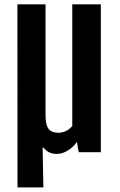

<svg xmlns="http://www.w3.org/2000/svg" viewBox="-20 -692 546 873"><path d="M59.6 160.2 59.1 -672.4H187V-168Q187 -124.5 200.7 -106.4Q214.4 -88.4 244.1 -88.4Q282.7 -88.4 308.6 -119.1V-672.4H438.5V0H337.9L329.6 -46.9Q314.5 -23.9 289.1 -8.1Q263.7 7.8 239.3 7.8Q220.7 7.8 206.3 2Q191.9 -3.9 177.7 -21L173.8 -21.5L177.2 160.2Z"/></svg>

Font: FjallaOne
Style: Regular
Weight: 400
Designer: Irina Smirnova
Foundry: Irina Smirnova
Version: Version 1.001